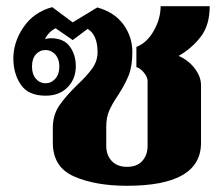

<svg xmlns="http://www.w3.org/2000/svg" viewBox="-20 -588 720 618"><path d="M150 -129V-176Q150 -217 170 -247Q190 -277 229 -315Q261 -345 277.5 -368.5Q294 -392 294 -420Q294 -476 262 -495L214 -459L159 -497Q148 -492 138.5 -482Q129 -472 125 -462Q134 -465 143 -465Q185 -465 204.5 -438.5Q224 -412 224 -375Q224 -334 197.5 -307Q171 -280 127 -280Q71 -280 47 -315.5Q23 -351 23 -400Q23 -453 56 -501Q89 -549 148 -565L214 -516L293 -564Q348 -549 377 -509.5Q406 -470 406 -420Q406 -375 394 -345Q382 -315 359 -280Q340 -252 331 -230.5Q322 -209 322 -180V-118Q322 -89 339.5 -70Q357 -51 389 -51Q421 -51 438 -70Q455 -89 455 -118V-328Q455 -340 443 -354.5Q431 -369 419 -372V-437Q453 -450 475 -489Q497 -528 497 -568H655Q655 -507 626 -469.5Q597 -432 555 -408Q587 -394 607 -367.5Q627 -341 627 -314V-128Q627 10 389 10Q287 10 218.5 -20Q150 -50 150 -129ZM171 -374Q171 -398 158 -412.5Q145 -427 127 -427Q108 -427 95.5 -413Q83 -399 83 -374Q83 -349 95.5 -334.5Q108 -320 127 -320Q145 -320 158 -334.5Q171 -349 171 -374Z"/></svg>

Font: Trirong ExtraBold
Style: Regular
Weight: 800
Designer: Katatrad Team
Foundry: CadsonDemak
Version: Version 1.001